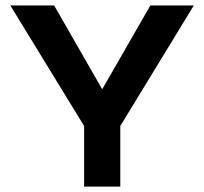

<svg xmlns="http://www.w3.org/2000/svg" viewBox="-20 -690 755 710"><path d="M18.1 -669.9H180.2L357.9 -359.9L536.1 -669.9H696.8L424.8 -224.1V0H291V-224.1Z"/></svg>

Font: LT Wave Text Bold
Style: Regular
Weight: 700
Designer: Daniel Lyons
Version: Version 2.5 (Glyphs App)